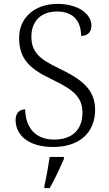

<svg xmlns="http://www.w3.org/2000/svg" viewBox="-20 -744 559 985"><path d="M253 10C389 10 468 -65 468 -181C468 -290 390 -341 285 -392C184 -440 141 -475 141 -557C141 -632 187 -685 273 -685C358 -685 396 -633 396 -560C429 -560 449 -578 449 -613C449 -672 382 -724 275 -724C159 -724 78 -654 78 -550C78 -444 129 -392 246 -337C361 -282 403 -243 403 -166C403 -81 353 -28 258 -28C158 -28 111 -93 109 -183C78 -183 60 -161 60 -129C60 -52 124 10 253 10ZM208 208V221H235C259 180 290 113 308 71V61H235C228 107 219 161 208 208Z"/></svg>

Font: Noto Serif Telugu Light
Style: Regular
Weight: 300
Designer: Jelle Bosma - Monotype Design Team
Foundry: Monotype Imaging Inc.
Version: Version 2.005